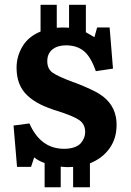

<svg xmlns="http://www.w3.org/2000/svg" viewBox="-20 -690 551 809"><path d="M168 99.1V-2.9Q142.1 -12.2 124 -26.9L110.8 13.2H51.8L37.1 -161.1L104 -169.9Q150.9 -63 250 -63Q275.4 -63 293.9 -69.8Q312.5 -76.7 321.5 -87.9Q330.6 -99.1 334.7 -110.4Q338.9 -121.6 338.9 -133.8Q338.9 -167 313 -184.6Q287.1 -202.1 222.2 -222.2Q179.7 -235.4 149.4 -250.5Q119.1 -265.6 95.9 -287.1Q72.8 -308.6 61.3 -337.6Q49.8 -366.7 49.8 -404.8Q49.8 -452.6 74.7 -494.4Q99.6 -536.1 150.9 -557.1V-669.9H219.2V-573.2Q222.7 -573.2 231.9 -573.7Q241.2 -574.2 246.1 -574.2Q250.5 -574.2 258.8 -573.7Q267.1 -573.2 271 -573.2V-669.9H341.8V-554.2Q346.2 -552.2 377.9 -533.2L389.2 -574.2H441.9L456.1 -400.9L383.8 -390.1Q362.3 -451.7 332.8 -475.3Q303.2 -499 257.8 -499Q222.2 -499 200.7 -481.4Q179.2 -463.9 179.2 -432.1Q179.2 -399.4 202.4 -383.3Q225.6 -367.2 288.1 -344.2Q294.4 -341.8 297.9 -340.8Q371.6 -312 399.9 -293.5Q464.8 -252 470.7 -179.2Q471.2 -171.4 471.2 -163.1Q471.2 -105.5 440.7 -63.7Q410.2 -22 358.9 -2V99.1H288.1V13.2Q284.2 13.2 276.9 13.7Q269.5 14.2 266.1 14.2Q255.4 14.2 235.8 12.2V99.1Z"/></svg>

Font: Literata Book
Style: Bold
Weight: 700
Designer: Latin by Veronika Burian and Jose Scaglione. Greek by Irene Vlachou. Cyrillic by Vera Evstafieva
Foundry: TypeTogether
Version: Version 2.003;PS 002.003;hotconv 1.0.88;makeotf.lib2.5.64775